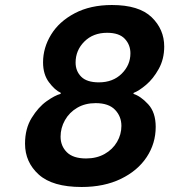

<svg xmlns="http://www.w3.org/2000/svg" viewBox="-20 -732 676 767"><path d="M80 -158Q80 -218 106.5 -261Q133 -304 166 -327.5Q199 -351 222 -357L223 -361Q199 -372 175.5 -403.5Q152 -435 152 -483Q152 -541 184 -593.5Q216 -646 278.5 -679Q341 -712 427 -712Q535 -712 585.5 -663.5Q636 -615 636 -546Q636 -496 614 -456.5Q592 -417 563.5 -393Q535 -369 514 -361L513 -357Q542 -348 572 -315.5Q602 -283 602 -225Q602 -159 566 -104.5Q530 -50 463 -17.5Q396 15 306 15Q190 15 135 -34.5Q80 -84 80 -158ZM501 -519Q501 -553 478.5 -577Q456 -601 408 -601Q352 -601 317 -566Q282 -531 282 -482Q282 -448 304.5 -425.5Q327 -403 375 -403Q431 -403 466 -437.5Q501 -472 501 -519ZM465 -229Q465 -267 439.5 -293.5Q414 -320 362 -320Q320 -320 288.5 -301.5Q257 -283 239.5 -252Q222 -221 222 -186Q222 -149 247 -124Q272 -99 324 -99Q366 -99 398 -117Q430 -135 447.5 -165Q465 -195 465 -229Z"/></svg>

Font: Be Vietnam
Style: Bold Italic
Weight: 700
Italic angle: -9.66701°
Designer: Gabriel Lam
Foundry: TypeRant
Version: Version 3.000